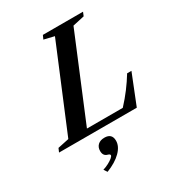

<svg xmlns="http://www.w3.org/2000/svg" viewBox="-305 -904 1216 1329"><g transform="rotate(-30 303.0 -239.5)"><path d="M-65.5 0 -52.5 -30 37 -49 313 -712 231.5 -731.5 245 -761.5H566L553.5 -731.5L460.5 -711L185 -47.5H471.5Q515 -94.5 550.8 -142Q586.5 -189.5 617 -239.5H651.5L556 0ZM159 283.5 141 256.5Q164.5 249.5 186.2 238Q208 226.5 222.2 214.8Q236.5 203 236.5 195Q236.5 186 218.5 181Q186 172.5 186 133Q186 103 205 85.2Q224 67.5 257.5 67.5Q317.5 67.5 317.5 126Q317.5 170.5 275.8 212.2Q234 254 159 283.5Z"/></g></svg>

Font: Libre Caslon Text SemiBold Italic
Style: Regular
Weight: 600
Italic angle: -22.583°
Designer: Pablo Impallari, Rodrigo Fuenzalida, Katja Schimmel
Foundry: Pablo Impallari, Rodrigo Fuenzalida
Version: Version 2.000